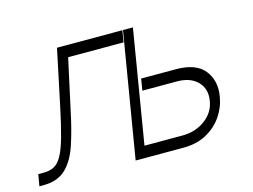

<svg xmlns="http://www.w3.org/2000/svg" viewBox="-83 -678 1066 810"><g transform="rotate(-15 450.5 -272.5)"><path d="M529.5 -328.1H681.1Q769.2 -328.1 805.6 -281.8Q842 -235.4 830.3 -168.7Q823.2 -124.3 797.1 -85.8Q771 -47.2 727.8 -23.6Q684.7 0 626.4 0H417.6L508.5 -545.5H551.8L469.8 -50.8H635.7Q692.8 -50.8 734.9 -81.9Q777 -112.9 784.8 -161.6Q793.7 -213.1 762.1 -245.2Q730.5 -277.3 672.9 -277.3H521.3ZM-2.8 0 6 -50.8H27Q54.7 -50.4 74.4 -60.4Q94.1 -70.3 109.2 -97.1Q124.3 -123.9 138.5 -174Q152.7 -224.1 169.4 -304L220.2 -545.5H505.7L497.5 -494.7H255.3L208.8 -281.2Q190.7 -193.2 169.4 -130.1Q148.1 -67.1 112.2 -33.6Q76.3 0 14.2 0Z"/></g></svg>

Font: Inter Extra Light  BETA
Style: Italic
Weight: 200
Italic angle: 9.39999°
Designer: Rasmus Andersson
Foundry: rsms
Version: Version 3.011;git-f93a4a705